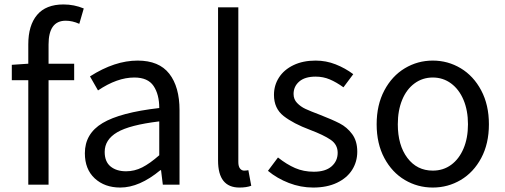

<svg xmlns="http://www.w3.org/2000/svg" viewBox="-20 -829 2266 862"><path d="M275 -736Q198 -736 198 -629V-543H313V-469H198V0H107V-469H33V-538L107 -543V-630Q107 -715 146.5 -762Q186 -809 265 -809Q313 -809 356 -791L336 -722Q305 -736 275 -736Z M361 -141Q361 -229 440.5 -276.5Q520 -324 695 -344Q695 -405 669.5 -443Q644 -481 583 -481Q506 -481 420 -423L384 -486Q495 -557 598 -557Q694 -557 740 -498Q786 -439 786 -334V0H711L703 -65H700Q606 13 520 13Q450 13 405.5 -28Q361 -69 361 -141ZM695 -132V-284Q562 -268 506 -235Q450 -202 450 -147Q450 -103 476.5 -81.5Q503 -60 546 -60Q584 -60 618.5 -77.5Q653 -95 695 -132Z M959 -108V-796H1050V-102Q1050 -82 1057.5 -72.5Q1065 -63 1076 -63Q1085 -63 1095 -65L1108 5Q1087 13 1055 13Q959 13 959 -108Z M1183 -62 1228 -122Q1267 -91 1305 -74.5Q1343 -58 1389 -58Q1441 -58 1468.5 -82Q1496 -106 1496 -143Q1496 -180 1464.5 -201.5Q1433 -223 1372 -246Q1297 -274 1253.5 -308Q1210 -342 1210 -403Q1210 -446 1232.5 -481Q1255 -516 1297.5 -536.5Q1340 -557 1397 -557Q1444 -557 1487 -540Q1530 -523 1566 -496L1522 -437Q1490 -460 1460.5 -472.5Q1431 -485 1397 -485Q1349 -485 1323.5 -463Q1298 -441 1298 -407Q1298 -383 1314 -366.5Q1330 -350 1351.5 -340Q1373 -330 1418 -313Q1472 -292 1505 -275Q1538 -258 1561 -227Q1584 -196 1584 -148Q1584 -103 1561 -66.5Q1538 -30 1493 -8.5Q1448 13 1386 13Q1330 13 1277 -7.5Q1224 -28 1183 -62Z M1671 -271Q1671 -358 1705.5 -423Q1740 -488 1797.5 -522.5Q1855 -557 1923 -557Q1991 -557 2048.5 -522.5Q2106 -488 2140.5 -423Q2175 -358 2175 -271Q2175 -184 2140.5 -119.5Q2106 -55 2048.5 -21Q1991 13 1923 13Q1855 13 1797.5 -21Q1740 -55 1705.5 -119.5Q1671 -184 1671 -271ZM2081 -271Q2081 -333 2061 -380.5Q2041 -428 2005 -454.5Q1969 -481 1923 -481Q1877 -481 1841 -454.5Q1805 -428 1785.5 -380.5Q1766 -333 1766 -271Q1766 -177 1809 -120Q1852 -63 1923 -63Q1970 -63 2005.5 -89Q2041 -115 2061 -162Q2081 -209 2081 -271Z"/></svg>

Font: Noto Sans SC
Style: Regular
Weight: 400
Designer: Ryoko NISHIZUKA ____ (kana & ideographs); Paul D. Hunt (Latin, Greek & Cyrillic); Wenlong ZHANG ___ (bopomofo); Sandoll 
Foundry: Adobe Systems Incorporated
Version: Version 1.004